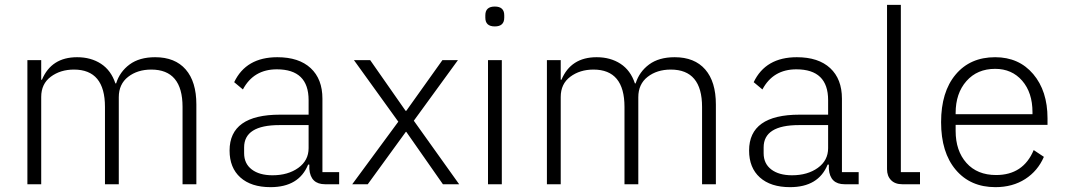

<svg xmlns="http://www.w3.org/2000/svg" viewBox="-20 -760 4393 792"><path d="M150 0H93V-512H150V-431H153Q192 -524 298 -524Q355 -524 396.5 -497Q438 -470 456 -416H459Q474 -464 514.5 -494Q555 -524 620 -524Q702 -524 746 -473.5Q790 -423 790 -329V0H733V-319Q733 -473 604 -473Q547 -473 508.5 -443Q470 -413 470 -359V0H413V-319Q413 -473 285 -473Q229 -473 189.5 -443.5Q150 -414 150 -360Z M1379 0H1321Q1261 0 1256 -63V-81H1251Q1213 12 1096 12Q1016 12 971.5 -28Q927 -68 927 -139Q927 -287 1135 -287H1253V-347Q1253 -474 1122 -474Q1026 -474 982 -391L946 -421Q995 -524 1124 -524Q1213 -524 1261.5 -479Q1310 -434 1310 -353V-50H1379ZM1104 -37Q1168 -37 1210.5 -67.5Q1253 -98 1253 -149V-244H1133Q987 -244 987 -152V-128Q987 -85 1018.5 -61Q1050 -37 1104 -37Z M1433 0 1623 -258 1440 -512H1507L1653 -303H1656L1805 -512H1869L1687 -262L1874 0H1807L1656 -216H1654L1497 0Z M1982 -687V-697Q1982 -733 2021 -733Q2060 -733 2060 -697V-687Q2060 -651 2021 -651Q1982 -651 1982 -687ZM1993 0V-512H2050V0Z M2293 0H2236V-512H2293V-431H2296Q2335 -524 2441 -524Q2498 -524 2539.5 -497Q2581 -470 2599 -416H2602Q2617 -464 2657.5 -494Q2698 -524 2763 -524Q2845 -524 2889 -473.5Q2933 -423 2933 -329V0H2876V-319Q2876 -473 2747 -473Q2690 -473 2651.5 -443Q2613 -413 2613 -359V0H2556V-319Q2556 -473 2428 -473Q2372 -473 2332.5 -443.5Q2293 -414 2293 -360Z M3522 0H3464Q3404 0 3399 -63V-81H3394Q3356 12 3239 12Q3159 12 3114.5 -28Q3070 -68 3070 -139Q3070 -287 3278 -287H3396V-347Q3396 -474 3265 -474Q3169 -474 3125 -391L3089 -421Q3138 -524 3267 -524Q3356 -524 3404.5 -479Q3453 -434 3453 -353V-50H3522ZM3247 -37Q3311 -37 3353.5 -67.5Q3396 -98 3396 -149V-244H3276Q3130 -244 3130 -152V-128Q3130 -85 3161.5 -61Q3193 -37 3247 -37Z M3775 0H3702Q3672 0 3655.5 -17Q3639 -34 3639 -62V-740H3696V-50H3775Z M4086 12Q3983 12 3922.5 -59.5Q3862 -131 3862 -256Q3862 -381 3922 -452.5Q3982 -524 4085 -524Q4183 -524 4242 -454.5Q4301 -385 4301 -272V-245H3922V-220Q3922 -138 3966.5 -88Q4011 -38 4089 -38Q4201 -38 4244 -141L4286 -113Q4261 -55 4209 -21.5Q4157 12 4086 12ZM4085 -476Q4011 -476 3966.5 -425.5Q3922 -375 3922 -294V-289H4239V-297Q4239 -378 4196.5 -427Q4154 -476 4085 -476Z"/></svg>

Font: IBM Plex Sans Light
Style: Regular
Weight: 300
Designer: Mike Abbink, Paul van der Laan, Pieter van Rosmalen
Foundry: Bold Monday
Version: Version 3.0